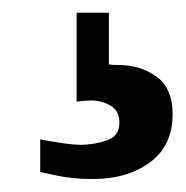

<svg xmlns="http://www.w3.org/2000/svg" viewBox="-20 -45 286 296"><path d="M246.1 130.9Q246.1 179.7 211.2 205.3Q176.3 231 123 231Q92.3 231 67.1 225.6Q42 220.2 42 220.2V169.9Q42 169.9 52.7 171.9Q63.5 173.8 78.4 176Q93.3 178.2 105 178.2Q124.5 178.2 144.3 171.6Q164.1 165 164.1 144Q164.1 126 150.6 117.9Q137.2 109.9 120.1 109.9Q114.7 109.9 106.4 110.8Q98.1 111.8 98.1 111.8V-25.4H147.9V54.2Q147.9 54.2 151.1 54.7Q154.3 55.2 162.1 55.2Q196.8 55.2 221.4 73.2Q246.1 91.3 246.1 130.9Z"/></svg>

Font: Charis
Style: Bold
Weight: 700
Designer: Walt Agee, Miriam Martin, Annie Olsen, Victor Gaultney, Lorna Priest, Alan Ward, Bob Hallissy, Martin Hosken, Sharon Cor
Foundry: SIL Global
Version: Version 7.000